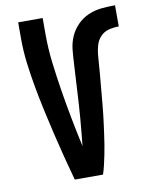

<svg xmlns="http://www.w3.org/2000/svg" viewBox="-83 -796 666 857"><g transform="rotate(-10 250.0 -367.5)"><path d="M186 0Q171 -54 157 -108.5Q143 -163 130 -218Q117 -273 105 -328Q93 -383 83 -438Q73 -493 66 -549Q59 -605 59 -662V-735H170V-662Q170 -596 178 -530.5Q186 -465 196.5 -399.5Q207 -334 219.5 -269.5Q232 -205 246 -141Q249 -171 252 -202Q255 -233 257.5 -263.5Q260 -294 262 -325Q264 -356 265.5 -386.5Q267 -417 269 -448Q271 -479 272.5 -510Q274 -541 277 -572Q280 -603 292 -631Q304 -659 326 -681.5Q348 -704 376.5 -716.5Q405 -729 436 -732Q467 -735 498 -735V-639Q475 -639 453 -633.5Q431 -628 415.5 -612Q400 -596 393.5 -574.5Q387 -553 385 -530.5Q383 -508 381.5 -485.5Q380 -463 378 -441Q376 -419 374 -396.5Q372 -374 370 -352Q368 -330 366 -308Q364 -286 361.5 -263.5Q359 -241 356 -219Q353 -197 350 -175Q347 -153 343.5 -131Q340 -109 335.5 -87Q331 -65 326 -43Q321 -21 314 0Z"/></g></svg>

Font: Iosevka SS08 Regular
Style: Bold
Weight: 700
Monospace: yes
Designer: Belleve Invis
Foundry: Belleve Invis
Version: Version 16.3.4; ttfautohint (v1.8.4)